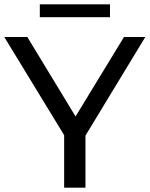

<svg xmlns="http://www.w3.org/2000/svg" viewBox="-24 -872 695 892"><path d="M373 -242V0H274V-244L-4 -700H103L327 -331L552 -700H651ZM161 -852H487V-792H161Z"/></svg>

Font: Idrija
Style: Regular
Weight: 500
Designer: Julieta Ulanovsky
Foundry: Julieta Ulanovsky
Version: Version 7.200